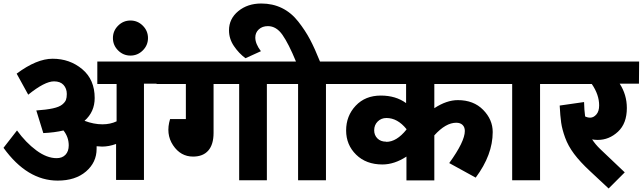

<svg xmlns="http://www.w3.org/2000/svg" viewBox="-22 -1028 3665 1095"><path d="M891 -677 888 -551H799V-2H640V-207Q599 -192 560 -192Q549 -192 529 -194V-179Q529 -102 468.5 -50Q408 2 307 2Q133 2 -2 -185L75 -284Q125 -215 185 -170.5Q245 -126 301 -126Q333 -126 351.5 -145.5Q370 -165 370 -199Q370 -246 340 -284Q290 -272 225 -269L185 -398Q243 -402 279.5 -410Q316 -418 332.5 -431.5Q349 -445 354 -458Q359 -471 359 -492Q359 -523 340.5 -543.5Q322 -564 286 -564Q233 -564 139 -488L73 -608Q187 -693 278 -693Q376 -693 447 -633.5Q518 -574 518 -469Q518 -390 460 -339Q513 -319 562 -319Q607 -319 643 -336V-549H533V-677Z M651.5 -740.5Q622 -770 622 -811Q622 -852 651.5 -881.5Q681 -911 722 -911Q763 -911 792.5 -881.5Q822 -852 822 -811Q822 -770 792.5 -740.5Q763 -711 722 -711Q681 -711 651.5 -740.5Z M1589 -677V-549H1500V0H1342V-549H1196V-270Q1196 -204 1166 -169.5Q1136 -135 1079 -135Q1008 -135 965 -199.5Q922 -264 948 -349H1038V-549H871V-677Z M1926 -677V-549H1837V0H1678V-549H1569V-677H1666Q1624 -779 1589 -829Q1554 -879 1506 -879Q1474 -879 1454 -860.5Q1434 -842 1434 -814Q1434 -778 1466 -736L1378 -696Q1340 -724 1312 -765.5Q1284 -807 1284 -855Q1284 -921 1337 -964.5Q1390 -1008 1468 -1008Q1533 -1008 1586 -982Q1639 -956 1679 -905Q1719 -854 1746 -803Q1773 -752 1803 -677Z M2810 -549H2455V-411Q2525 -457 2589 -457Q2679 -457 2733.5 -401.5Q2788 -346 2788 -275Q2788 -145 2691 -15L2540 -98Q2629 -221 2629 -281Q2629 -303 2616 -315.5Q2603 -328 2580 -328Q2520 -328 2455 -256V1H2296V-135Q2227 -90 2159 -90Q2066 -90 2009 -146Q1952 -202 1952 -284Q1952 -367 2006.5 -425Q2061 -483 2150 -483Q2235 -483 2294 -440V-549H1906V-677H2810ZM2180 -220 2181 -219Q2240 -219 2296 -289V-292Q2245 -355 2182 -355Q2152 -355 2132 -335Q2112 -315 2112 -285Q2112 -257 2130.5 -238.5Q2149 -220 2180 -220Z M3147 -677V-549H3058V0H2899V-549H2790V-677Z M3623 -677 3622 -551H3512Q3553 -488 3553 -412Q3553 -324 3502.5 -277Q3452 -230 3387 -230Q3370 -230 3355 -233Q3373 -205 3401 -178L3541 -45L3449 47L3342 -53Q3286 -105 3252 -150.5Q3218 -196 3201 -243Q3184 -290 3178.5 -328Q3173 -366 3170 -426L3309 -446Q3310 -400 3315 -364Q3329 -357 3344 -357Q3363 -357 3379 -375Q3395 -393 3395 -427Q3395 -488 3353 -549H3127V-677Z"/></svg>

Font: Martel Sans Heavy
Style: Regular
Weight: 900
Designer: Dan Reynolds and Mathieu Réguer
Foundry: Dan Reynolds and Mathieu Réguer
Version: Version 1.001;PS 001.001;hotconv 1.0.70;makeotf.lib2.5.58329